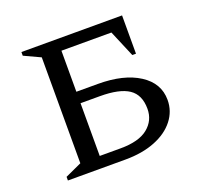

<svg xmlns="http://www.w3.org/2000/svg" viewBox="-103 -674 820 787"><g transform="rotate(-20 307.0 -280.0)"><path d="M316 0H65V-16L137 -49V-511L66 -544V-560H505V-393H489L440 -509H222V-330H316Q428 -330 495 -287Q562 -244 562 -171Q562 -122 531.5 -83Q501 -44 445.5 -22Q390 0 316 0ZM306 -280H222V-50H313Q393 -50 432.5 -82Q472 -114 472 -165Q472 -226 432 -253Q392 -280 306 -280Z"/></g></svg>

Font: Spectral SC
Style: Regular
Weight: 400
Designer: Jean-Baptiste Levee
Foundry: Production Type
Version: Version 2.001